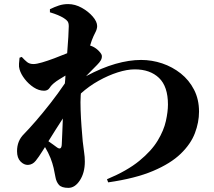

<svg xmlns="http://www.w3.org/2000/svg" viewBox="-20 -849 1040 935"><path d="M253.9 -133.8Q279.3 -113.3 280.8 -146Q281.7 -166 283.2 -199.5Q284.7 -232.9 286.1 -272Q268.6 -245.1 251.2 -217.8Q233.9 -190.4 215.8 -161.1Q228 -152.8 238.3 -145.3Q248.5 -137.7 253.9 -133.8ZM223.1 -789.1V-804.2Q246.1 -815.4 267.1 -822.3Q288.1 -829.1 312 -829.1Q345.7 -829.1 378.2 -811Q410.6 -793 431.9 -768.1Q453.1 -743.2 453.1 -722.2Q453.1 -707.5 444.1 -690.7Q435.1 -673.8 426.8 -651.9Q424.8 -647 423.1 -640.6Q421.4 -634.3 418.9 -627Q421.9 -626.5 425 -625Q428.2 -623.5 432.1 -622.1Q449.2 -613.8 462.6 -599.4Q476.1 -585 476.1 -576.2Q476.6 -564.9 470.7 -554.9Q464.8 -544.9 453.1 -533.2Q441.9 -522 428 -507.8Q414.1 -493.7 398.9 -478Q475.6 -519 542.5 -538.1Q609.4 -557.1 667 -557.1Q719.7 -557.1 769.8 -540.3Q819.8 -523.4 860.4 -491.2Q900.9 -459 925 -412.1Q949.2 -365.2 949.2 -305.2Q949.2 -253.4 929.2 -200.7Q909.2 -147.9 860.1 -100.3Q811 -52.7 725.1 -16.4Q639.2 20 506.8 39.1L501 23.9Q599.1 -17.1 658.4 -65.7Q717.8 -114.3 747.8 -164.1Q777.8 -213.9 787.8 -259.5Q797.9 -305.2 797.9 -339.8Q797.9 -427.7 754.4 -469.5Q710.9 -511.2 636.2 -511.2Q599.1 -511.2 553.2 -496.6Q507.3 -481.9 460.4 -455.8Q413.6 -429.7 374 -394L373 -384.8Q371.1 -353 372.6 -312.7Q374 -272.5 377 -232.4Q379.9 -192.4 382.8 -161.1Q386.7 -125 389.9 -105.2Q393.1 -85.4 393.1 -62Q393.1 -7.8 369.1 29.1Q345.2 65.9 313 65.9Q279.8 65.9 266.8 51Q253.9 36.1 250 13.2Q246.1 -8.8 241 -31.5Q235.8 -54.2 226.1 -79.1Q215.3 -106 199.2 -132.8L185.1 -110.8Q169.4 -85.4 154.1 -66.2Q138.7 -46.9 116.2 -45.9Q96.7 -45.4 79.8 -62.7Q63 -80.1 63 -112.8Q63 -163.1 96.2 -195.8Q120.6 -220.7 154.3 -259.5Q188 -298.3 225.1 -345.7Q262.2 -393.1 295.9 -442.9Q296.9 -452.1 297.6 -461.7Q298.3 -471.2 298.8 -481Q282.7 -471.2 268.1 -462.2Q253.4 -453.1 246.1 -446.8Q231 -435.5 221.9 -421.4Q212.9 -407.2 194.8 -407.2Q168.9 -407.2 144 -423.6Q119.1 -439.9 100.6 -463.9Q82 -487.8 75.2 -511.2Q71.3 -523.9 72.5 -538.8Q73.7 -553.7 75.2 -567.9L85.9 -571.8Q100.1 -556.2 112.1 -546.6Q124 -537.1 143.1 -537.1Q157.7 -537.1 184.6 -544.9Q211.4 -552.7 243.9 -564.9Q276.4 -577.1 307.1 -589.8Q310.5 -633.3 312.7 -668.9Q314.9 -704.6 314.9 -721.2Q314.9 -736.8 309.3 -744.9Q303.7 -752.9 290 -761.2Q267.1 -775.9 223.1 -789.1Z"/></svg>

Font: Source Han Serif JP Heavy
Style: Regular
Weight: 900
Designer: Ryoko NISHIZUKA  (kana & ideographs); Frank Grießhammer (Latin, Greek & Cyrillic); Wenlong ZHANG  (bopomofo); Sandoll Co
Foundry: Adobe Systems Incorporated
Version: Version 1.001;PS 1.001;hotconv 16.6.54;makeotf.lib2.5.65590